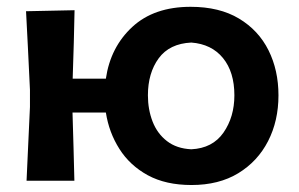

<svg xmlns="http://www.w3.org/2000/svg" viewBox="-20 -531 878 564"><path d="M58 0Q60.5 -54.5 62.8 -104.8Q65 -155 68 -217V-267Q64.5 -338.5 62 -391.2Q59.5 -444 56.5 -498L199 -501Q198 -453 196.8 -406.2Q195.5 -359.5 193.5 -300H291Q304.5 -392.5 368.5 -451.8Q432.5 -511 540 -511Q624.5 -511 682 -476.5Q739.5 -442 768.8 -383.2Q798 -324.5 798 -251Q798 -176 767.5 -116.5Q737 -57 680 -22.2Q623 12.5 542.5 12.5Q467 12.5 414.2 -16.2Q361.5 -45 330.8 -93.5Q300 -142 291 -200.5H193Q194.5 -144.5 196 -97.5Q197.5 -50.5 198.5 0ZM542 -92.5Q604.5 -95.5 636.5 -141.5Q668.5 -187.5 668.5 -251Q668.5 -319.5 635 -360.5Q601.5 -401.5 542 -406Q478 -403 446.2 -359.8Q414.5 -316.5 414.5 -251Q414.5 -209.5 428.2 -174Q442 -138.5 470.5 -116.5Q499 -94.5 542 -92.5Z"/></svg>

Font: Commissioner Loud SemiBold
Style: Regular
Weight: 600
Designer: Kostas Bartsokas
Foundry: Kostas Bartsokas
Version: Version 1.000; ttfautohint (v1.8.3)